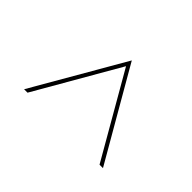

<svg xmlns="http://www.w3.org/2000/svg" viewBox="-113 -674 871 871"><g transform="rotate(-45 323.0 -238.0)"><path d="M515 -238 114 -469V-491L552 -238L114 15V-7Z"/></g></svg>

Font: Josefin Sans Thin
Style: Regular
Weight: 250
Designer: Santiago Orozco
Foundry: Typemade
Version: Version 2.000